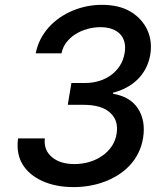

<svg xmlns="http://www.w3.org/2000/svg" viewBox="-20 -757 684 787"><path d="M54 -189.6H163.7Q158.7 -142 192.5 -113.3Q226.2 -84.5 285.2 -84.5Q317.1 -84.5 346.4 -93.2Q375.7 -101.9 399.1 -118.3Q422.6 -134.6 438.2 -157.7Q453.8 -180.8 458.1 -209.5Q462 -236.2 456 -256.9Q449.9 -277.7 431.8 -294.7Q397 -327.4 321.4 -327.4H257.8L272.7 -416.9H331Q359.4 -416.9 386.2 -425.1Q413 -433.2 434.7 -448.9Q456.3 -464.5 471.2 -487.4Q486.2 -510.3 490.8 -539.8Q495 -563.6 490.4 -583.1Q485.8 -602.6 473 -616.5Q460.2 -630.3 439.6 -638Q419 -645.6 391.3 -645.6Q364.3 -645.6 337.7 -638.1Q311.1 -630.7 289.2 -616.8Q267.4 -603 252.1 -583.1Q236.9 -563.2 232.2 -538.4H126.4Q132.5 -569.6 146.3 -596.4Q160.2 -623.2 180.2 -645.4Q200.3 -667.6 225.1 -684.7Q250 -701.7 278.1 -713.4Q306.1 -725.1 336.3 -731.2Q366.5 -737.2 397 -737.2Q468.8 -737.2 516 -708.8Q539.4 -694.6 556.6 -675.4Q573.9 -656.2 584.2 -633.5Q594.5 -610.8 597.5 -585.2Q600.5 -559.7 595.9 -532.7Q590.6 -501.8 577.2 -476.4Q563.9 -451 544 -431.5Q524.1 -411.9 498.6 -398.3Q473 -384.6 443.5 -377.1V-372.5Q513.5 -361.2 545.5 -312.1Q577.4 -263.1 566.8 -193.2Q561.4 -159.1 547.4 -130.7Q533.4 -102.3 512.4 -79.7Q491.5 -57.2 465 -40.3Q438.6 -23.4 408.7 -12.3Q378.9 -1.1 346.6 4.4Q314.3 9.9 282 9.9Q207.7 9.9 153.1 -15.3Q97.3 -40.8 71.6 -84.9Q45.8 -128.9 54 -189.6Z"/></svg>

Font: Inter P Medium
Style: Italic
Weight: 500
Italic angle: 9.39999°
Designer: Rasmus Andersson
Foundry: rsms
Version: Version 3.018;git-588b23468